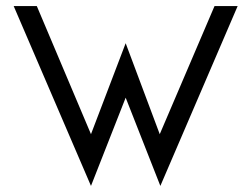

<svg xmlns="http://www.w3.org/2000/svg" viewBox="-20 -600 828 631"><path d="M25 -580 279 11 393 -279 507 11 761 -580H685L505 -159L393 -458L279 -159L101 -580Z"/></svg>

Font: Charger Sport
Style: Regular
Weight: 400
Designer: Jasper
Foundry: Cannot Into Space Fonts
Version: Version 1.1